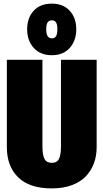

<svg xmlns="http://www.w3.org/2000/svg" viewBox="-20 -1028 575 1067"><path d="M268.1 -1007.8Q331.5 -1007.8 367.7 -968Q403.8 -928.2 403.8 -865.2Q403.8 -802.2 367.7 -761.7Q331.5 -721.2 268.1 -721.2Q204.1 -721.2 167.5 -761.7Q130.9 -802.2 130.9 -865.2Q130.9 -928.7 167.2 -968.3Q203.6 -1007.8 268.1 -1007.8ZM236.8 -865.2Q236.8 -814.9 268.1 -814.9Q283.7 -814.9 291.3 -826.7Q298.8 -838.4 298.8 -865.2Q298.8 -892.1 291.3 -903.6Q283.7 -915 268.1 -915Q252.4 -915 244.6 -903.6Q236.8 -892.1 236.8 -865.2ZM517.1 -695.8V-210Q517.1 -161.6 502 -120.6Q486.8 -79.6 457 -48.1Q427.2 -16.6 378.9 1.2Q330.6 19 268.1 19Q144 19 81.1 -42.5Q18.1 -104 18.1 -210V-695.8H215.8V-215.8Q215.8 -166.5 227.3 -144.8Q238.8 -123 268.1 -123Q296.4 -123 307.6 -144.8Q318.8 -166.5 318.8 -215.8V-695.8Z"/></svg>

Font: Fira Sans Compressed Heavy
Style: Regular
Weight: 900
Width: 1
Designer: Carrois Corporate & Edenspiekermann AG
Foundry: Carrois Corporate GbR & Edenspiekermann AG
Version: Version 4.203;PS 004.203;hotconv 1.0.88;makeotf.lib2.5.64775